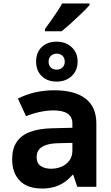

<svg xmlns="http://www.w3.org/2000/svg" viewBox="-20 -1076 640 1106"><path d="M223 10Q137 10 93.5 -35.5Q50 -81 50 -158Q50 -219 76 -258Q102 -297 153 -316Q204 -335 277 -337L397 -340V-364Q397 -402 370 -421Q343 -440 288 -440Q253 -440 213.5 -432Q174 -424 130 -407L83 -508Q130 -532 182.5 -544Q235 -556 293 -556Q409 -556 472 -508.5Q535 -461 535 -364V0H425L402 -69H398Q373 -40 345 -22.5Q317 -5 286.5 2.5Q256 10 223 10ZM274 -104Q308 -104 336 -116.5Q364 -129 380.5 -152.5Q397 -176 397 -208V-253L314 -251Q274 -250 246.5 -241Q219 -232 205 -215Q191 -198 191 -171Q191 -135 215 -119.5Q239 -104 274 -104ZM306 -606Q253 -606 220.5 -637.5Q188 -669 188 -722Q188 -774 220.5 -805Q253 -836 306 -836Q358 -836 392.5 -804.5Q427 -773 427 -722Q427 -670 393 -638Q359 -606 306 -606ZM307 -675Q327 -675 340 -687.5Q353 -700 353 -721Q353 -742 340 -754.5Q327 -767 307 -767Q287 -767 273.5 -754.5Q260 -742 260 -721Q260 -700 272 -687.5Q284 -675 307 -675ZM239 -909Q256 -932 274 -957.5Q292 -983 309 -1008.5Q326 -1034 338 -1056H496V-1047Q480 -1028 451 -1000Q422 -972 391 -944Q360 -916 335 -896H239Z"/></svg>

Font: Noto Sans Mono
Style: Bold
Weight: 700
Designer: Monotype Design Team
Foundry: Monotype Imaging Inc.
Version: Version 2.014